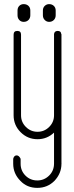

<svg xmlns="http://www.w3.org/2000/svg" viewBox="-20 -675 360 931"><path d="M279 118 278 119Q278 166 244 202Q210 236 161 236Q111 236 79 202Q44 167 44 119V95Q48 79 60 78.5Q72 78 80 95V119Q80 153 103.5 176.5Q127 200 161 200Q194 200 218 176.5Q242 153 242 118V-32Q208 0 162 0Q114 0 80 -34Q46 -68 46 -116V-507Q46 -525 64 -525Q82 -525 82 -507V-116Q82 -83 105.5 -59.5Q129 -36 162 -36Q195 -36 218.5 -59.5Q242 -83 242 -116V-507V-508V-510Q244 -525 260 -525Q276 -525 277 -510Q277 -509 278 -509V-508V-507V118ZM127 -624V-601Q127 -587 118 -578Q109 -569 95 -569Q82 -569 73.5 -578Q65 -587 65 -601V-624Q65 -638 73.5 -646.5Q82 -655 95 -655Q109 -655 118 -646.5Q127 -638 127 -624ZM250 -624V-601Q250 -587 241 -578Q232 -569 218 -569Q206 -569 197 -578Q188 -587 188 -601V-624Q188 -638 197 -646.5Q206 -655 218 -655Q232 -655 241 -646.5Q250 -638 250 -624Z"/></svg>

Font: Aaram
Style: Regular
Weight: 400
Designer: Tharique Azeez
Foundry: Tharique Azeez
Version: Version 1.7